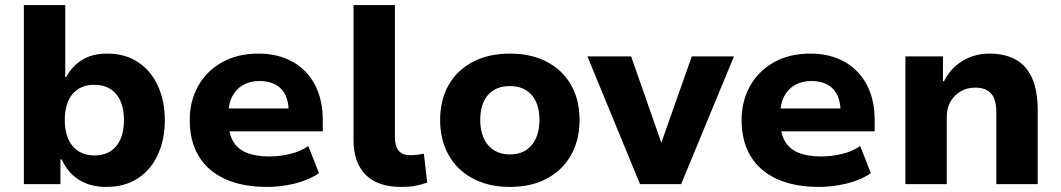

<svg xmlns="http://www.w3.org/2000/svg" viewBox="-20 -725 4179 756"><path d="M398 11Q337 11 292.5 -16Q248 -43 223 -97H218V0H74V-705H237V-422H241Q263 -464 303 -489Q343 -514 402 -514Q473 -514 524 -480Q575 -446 602 -386.5Q629 -327 629 -252Q629 -176 601.5 -116Q574 -56 522.5 -22.5Q471 11 398 11ZM352 -113Q408 -113 438 -150Q468 -187 468 -252Q468 -318 437.5 -354.5Q407 -391 351 -391Q296 -391 265.5 -354.5Q235 -318 235 -252Q235 -187 266 -150Q297 -113 352 -113Z M1033 11Q933 11 864.5 -21Q796 -53 761.5 -112Q727 -171 727 -252Q727 -326 759.5 -385Q792 -444 853 -479Q914 -514 999 -514Q1073 -514 1130 -483Q1187 -452 1219 -393Q1251 -334 1251 -251V-208H856V-298H1129L1117 -281Q1117 -345 1086.5 -375.5Q1056 -406 1001 -406Q965 -406 937.5 -390.5Q910 -375 894.5 -345.5Q879 -316 879 -272V-255Q879 -203 896.5 -171Q914 -139 950 -124Q986 -109 1041 -109Q1080 -109 1121 -118.5Q1162 -128 1194 -150L1236 -43Q1194 -15 1139.5 -2Q1085 11 1033 11Z M1559 11Q1467 11 1419.5 -37Q1372 -85 1372 -174V-705H1535V-186Q1535 -162 1541.5 -146Q1548 -130 1561 -122Q1574 -114 1594 -114Q1609 -114 1622 -115.5Q1635 -117 1649 -120L1662 -6Q1636 3 1613.5 7Q1591 11 1559 11Z M1988 11Q1904 11 1842 -22Q1780 -55 1746.5 -114.5Q1713 -174 1713 -252Q1713 -332 1746.5 -390.5Q1780 -449 1842 -481.5Q1904 -514 1987 -514Q2072 -514 2133.5 -481.5Q2195 -449 2228.5 -390.5Q2262 -332 2262 -252Q2262 -174 2228.5 -114.5Q2195 -55 2133.5 -22Q2072 11 1988 11ZM1988 -117Q2043 -117 2073.5 -153.5Q2104 -190 2104 -253Q2104 -316 2073.5 -351Q2043 -386 1988 -386Q1932 -386 1901.5 -351Q1871 -316 1871 -253Q1871 -190 1902 -153.5Q1933 -117 1988 -117Z M2500 0 2293 -503H2465L2584 -163L2704 -503H2870L2662 0Z M3206 11Q3106 11 3037.5 -21Q2969 -53 2934.5 -112Q2900 -171 2900 -252Q2900 -326 2932.5 -385Q2965 -444 3026 -479Q3087 -514 3172 -514Q3246 -514 3303 -483Q3360 -452 3392 -393Q3424 -334 3424 -251V-208H3029V-298H3302L3290 -281Q3290 -345 3259.5 -375.5Q3229 -406 3174 -406Q3138 -406 3110.5 -390.5Q3083 -375 3067.5 -345.5Q3052 -316 3052 -272V-255Q3052 -203 3069.5 -171Q3087 -139 3123 -124Q3159 -109 3214 -109Q3253 -109 3294 -118.5Q3335 -128 3367 -150L3409 -43Q3367 -15 3312.5 -2Q3258 11 3206 11Z M3545 0V-503H3693V-405H3697Q3723 -457 3770.5 -485.5Q3818 -514 3876 -514Q3937 -514 3980 -490Q4023 -466 4044.5 -416Q4066 -366 4066 -289V0H3903V-283Q3903 -316 3894.5 -337Q3886 -358 3867.5 -369Q3849 -380 3820 -380Q3788 -380 3763 -365.5Q3738 -351 3723 -325.5Q3708 -300 3708 -267V0Z"/></svg>

Font: Nunito Sans 7pt ExtraBold
Style: Regular
Weight: 800
Designer: Vernon Adams
Foundry: Vernon Adams
Version: Version 3.101;gftools[0.9.27]